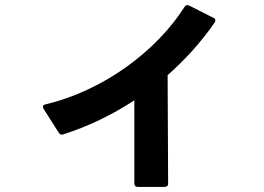

<svg xmlns="http://www.w3.org/2000/svg" viewBox="-20 -684 1040 756"><path d="M523 52Q509 52 509 38V-289Q440 -244 369.5 -210.5Q299 -177 229 -155Q227 -154 223 -154Q216 -154 211 -162L152 -255Q149 -260 149 -263Q149 -271 159 -273Q243 -293 323.5 -330.5Q404 -368 475 -418.5Q546 -469 605 -529.5Q664 -590 706 -656Q712 -668 725 -662L820 -614Q828 -611 828 -604Q828 -600 825 -595Q784 -536 737.5 -484.5Q691 -433 640 -388L642 38Q642 52 628 52Z"/></svg>

Font: LINE Seed JP_TTF Bold
Style: Regular
Weight: 700
Designer: LINE & Fontrix & Fontworks
Version: Version 1.009